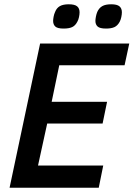

<svg xmlns="http://www.w3.org/2000/svg" viewBox="-20 -880 626 900"><path d="M24.9 0 168 -675.8H585.9L564 -574.2H257.8L222.2 -402.8H481.9L460.9 -300.8H201.2L158.2 -104H463.9L442.9 0ZM353 -822.3Q353 -812.5 350.3 -799.8Q347.7 -787.1 342.3 -777.8Q333 -759.8 318.1 -752.9Q303.2 -746.1 278.3 -746.1Q249.5 -746.1 239.3 -755.6Q229 -765.1 229 -782.2Q229 -789.1 231.2 -801.3Q233.4 -813.5 238.3 -824.2Q245.6 -842.8 260.7 -851.3Q275.9 -859.9 302.2 -859.9Q330.1 -859.9 341.6 -850.3Q353 -840.8 353 -822.3ZM551.3 -822.3Q551.3 -812.5 548.6 -799.8Q545.9 -787.1 541 -777.8Q531.2 -759.8 516.4 -752.9Q501.5 -746.1 477.1 -746.1Q448.2 -746.1 437.7 -755.6Q427.2 -765.1 427.2 -782.2Q427.2 -789.1 429.4 -801.3Q431.6 -813.5 436 -824.2Q444.3 -842.8 459.5 -851.3Q474.6 -859.9 501 -859.9Q528.8 -859.9 540 -850.3Q551.3 -840.8 551.3 -822.3Z"/></svg>

Font: Clear Sans Medium
Style: Italic
Weight: 500
Italic angle: -12°
Foundry: Intel Corporation
Version: Version 1.00